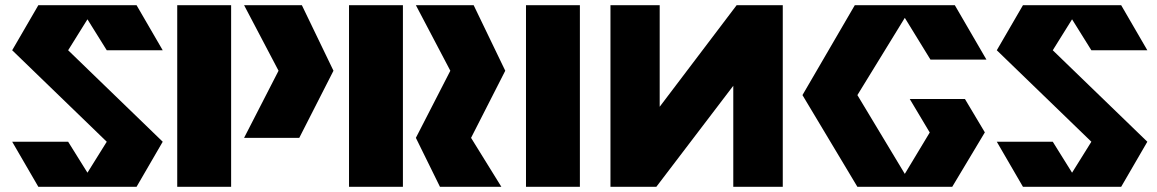

<svg xmlns="http://www.w3.org/2000/svg" viewBox="-20 -721 4465 741"><path d="M317.5 -54.5 243 -174H27L128 0H283H284H291H344H351H352H507L608 -174L243 -527L317.5 -646.5L392 -527H608L507 -701H352H351H344H291H284H283H128L27 -527L392 -174Z M872 0V-701H664V0ZM1055 -448 922 -189H1135L1267 -448L1145 -701H922Z M1718 -448 1585 -189 1678 0H1915L1798 -189L1930 -448L1808 -701H1585ZM1535 0V-701H1327V0Z M2218 0V-701H2010V0Z M2336 0V-701H2526V-309L2823 -701H3001V0H2810V-390L2513 0Z M3571 -491 3472 -652.1 3289 -354 3472 -49.9 3568.4 -210H3568L3491 -339H3704L3781 -210H3780.8L3655 0H3502H3442H3289L3077 -354L3279 -701H3442H3502H3665L3787 -491Z M4117.5 -54.5 4043 -174H3827L3928 0H4083H4084H4091H4144H4151H4152H4307L4408 -174L4043 -527L4117.5 -646.5L4192 -527H4408L4307 -701H4152H4151H4144H4091H4084H4083H3928L3827 -527L4192 -174Z"/></svg>

Font: Radio Edit
Style: P3
Weight: 800
Version: Version 3.001;PS 003.001;hotconv 1.0.70;makeotf.lib2.5.58329